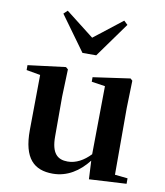

<svg xmlns="http://www.w3.org/2000/svg" viewBox="-92 -913 862 1004"><g transform="rotate(10 339.0 -410.5)"><path d="M448 12 646 1V-28L578 -35V-389L582 -535L571 -545L374 -517V-493L446 -482L442 -120C407 -83 366 -60 322 -60C267 -60 235 -89 235 -178V-389L240 -535L228 -545L28 -520V-494L102 -481L99 -188C98 -37 157 16 256 16C333 16 395 -25 443 -86ZM186 -837 166 -818 300 -633H373L506 -818L486 -837L336 -720Z"/></g></svg>

Font: Noto Serif CJK HK
Style: Bold
Weight: 700
Designer: Ryoko NISHIZUKA 西塚涼子 (kana & ideographs); Frank Grießhammer (Latin, Greek & Cyrillic); Wenlong ZHANG 张文龙 (bopomofo); San
Foundry: Adobe
Version: Version 2.001;hotconv 1.1.0;makeotfexe 2.6.0